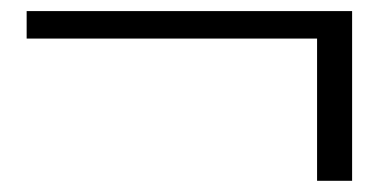

<svg xmlns="http://www.w3.org/2000/svg" viewBox="-20 -481 684 348"><path d="M28.3 -411.1V-460.9H618.2V-153.3H554.7V-411.1Z"/></svg>

Font: GenEi LateMin P v2
Style: Medium
Weight: 500
Designer: o_tamon (Modified)
Foundry: o_tamon / Adobe Systems Incorporated / FONT 910 / Philipp H. Poll
Version: Version 2.1;Original Version 1.004